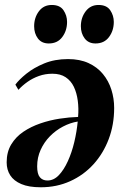

<svg xmlns="http://www.w3.org/2000/svg" viewBox="-20 -758 508 793"><path d="M43.5 -408.5Q58.5 -429 88.8 -453.5Q119 -478 162.5 -496Q206 -514 261 -514Q309.5 -514 345.5 -497.5Q381.5 -481 405 -452.5Q428.5 -424 440 -387.8Q451.5 -351.5 451.5 -312Q451.5 -243 429 -183.5Q406.5 -124 365.8 -79.2Q325 -34.5 269.5 -9.5Q214 15.5 148.5 15.5Q99 15.5 68 2.2Q37 -11 22.2 -34Q7.5 -57 7.5 -87.5Q7.5 -130 26.2 -161.2Q45 -192.5 76.5 -213.8Q108 -235 146.5 -248.2Q185 -261.5 225.8 -267.8Q266.5 -274 302.5 -275Q305.5 -310 301.2 -342.2Q297 -374.5 285 -399.5Q273 -424.5 251.2 -439Q229.5 -453.5 196.5 -453.5Q166.5 -453.5 140.8 -444.2Q115 -435 93.8 -420Q72.5 -405 56 -387ZM176 -12.5Q202 -12.5 223 -34.5Q244 -56.5 260.2 -92.2Q276.5 -128 286.8 -171Q297 -214 301 -256Q270 -251 240 -235.2Q210 -219.5 186 -195Q162 -170.5 147.8 -139Q133.5 -107.5 133.5 -71Q133.5 -39 144.8 -25.8Q156 -12.5 176 -12.5ZM181.5 -578.5Q152 -578.5 136.5 -599.2Q121 -620 121 -649.5Q121 -685 140.5 -711.2Q160 -737.5 194 -737.5Q227.5 -737.5 242.2 -715.8Q257 -694 257 -667.5Q257 -631.5 237.2 -605Q217.5 -578.5 181.5 -578.5ZM374.5 -578.5Q345.5 -578.5 329.8 -599.2Q314 -620 314 -649.5Q314 -685 333.8 -711.2Q353.5 -737.5 387 -737.5Q420.5 -737.5 435.2 -715.8Q450 -694 450 -667.5Q450 -631.5 430.2 -605Q410.5 -578.5 374.5 -578.5Z"/></svg>

Font: Merriweather 144pt
Style: Bold Italic
Weight: 700
Italic angle: -7.8°
Version: Version 2.101